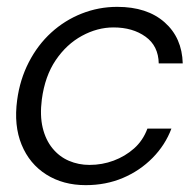

<svg xmlns="http://www.w3.org/2000/svg" viewBox="-20 -528 567 560"><path d="M230 12Q164 12 115 -19Q66 -50 43 -106Q20 -162 30 -236Q38 -296 64 -346.5Q90 -397 129.5 -433Q169 -469 218.5 -488.5Q268 -508 322 -508Q409 -508 460 -463Q511 -418 513 -343H443Q442 -394 404.5 -421Q367 -448 311 -448Q264 -448 219 -423.5Q174 -399 142.5 -352.5Q111 -306 102 -238Q96 -191 104.5 -155.5Q113 -120 133 -95.5Q153 -71 181 -59Q209 -47 241 -47Q278 -47 311.5 -59.5Q345 -72 371 -95Q397 -118 410 -153H480Q462 -105 425 -67.5Q388 -30 338.5 -9Q289 12 230 12Z"/></svg>

Font: DM Sans 36pt Light
Style: Italic
Weight: 300
Italic angle: -10°
Designer: Colophon Foundry, Jonny Pinhorn
Foundry: Colophon Foundry
Version: Version 4.004;gftools[0.9.30]